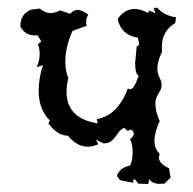

<svg xmlns="http://www.w3.org/2000/svg" viewBox="-20 -460 484 482"><path d="M370.1 -426.3 365.7 -440.4H375Q391.6 -420.9 421.9 -416.5L419.9 -401.9Q386.2 -382.8 386.2 -340.8L386.7 -329.6Q375 -306.2 375 -287.6Q375 -275.4 380.4 -265.4Q385.7 -255.4 385.7 -246.1Q385.7 -239.7 383.3 -234.9Q380.9 -230 377.9 -225.1Q375 -220.2 372.6 -214.4Q370.1 -208.5 370.1 -200.7Q370.1 -179.2 380.9 -156.2Q367.7 -127 367.7 -106.4Q367.7 -85.9 380.9 -74.2L378.9 -64.9Q378.9 -49.3 404.3 -37.6L408.2 -14.2L392.6 1L381.3 1.5Q362.3 1.5 354.5 -10.3L352.1 2L326.7 1Q319.8 -10.3 316.4 -10.3Q314.5 -10.3 314.5 -3.4V-1L281.2 -7.8L273.4 -18.6Q281.2 -39.6 306.6 -44.4Q313 -57.6 313 -78.1Q313 -98.1 306.6 -110.8Q315.9 -118.2 315.9 -124.5Q315.9 -130.4 308.6 -134.8L301.8 -131.8Q296.4 -131.8 293 -139.2Q284.7 -136.7 279.8 -130.4Q274.9 -124 270 -117.2Q265.1 -110.4 258.5 -105.2Q252 -100.1 239.7 -100.1L220.7 -109.4L226.6 -98.1Q214.4 -91.8 200.2 -91.8Q172.9 -91.8 150.4 -119.6H148.4Q124.5 -119.6 101.6 -149.9L105 -157.7Q77.1 -185.5 77.1 -231.9Q77.1 -264.2 87.9 -296.4L71.8 -291.5Q79.6 -306.6 79.6 -325.7Q79.6 -337.4 75.2 -348.6L83.5 -356.4L74.2 -371.6L66.9 -371.1Q43.5 -371.1 31.2 -393.1V-396Q31.2 -424.8 58.6 -436L80.1 -438.5Q92.8 -427.2 107.4 -427.2Q118.2 -427.2 130.9 -434.1L156.2 -425.3Q164.6 -435.1 174.8 -435.1Q186 -435.1 201.7 -423.3Q196.3 -415 196.3 -404.3L197.3 -395L162.1 -382.3Q144 -342.8 144 -304.7Q144 -282.2 151.4 -264.2Q147 -245.6 147 -230Q147 -162.6 225.1 -150.4L223.1 -161.1Q275.4 -169.9 300.8 -237.8L306.2 -235.8Q316.9 -235.8 328.1 -270.5Q319.3 -273.4 319.3 -302.2L323.2 -343.8Q329.1 -343.8 329.1 -351.1L326.2 -365.2Q283.2 -372.6 275.4 -412.6Q293 -437.5 317.9 -437.5Q333 -437.5 351.6 -427.7L356 -433.6Z"/></svg>

Font: Truetypewriter PolyglOTT
Style: Regular
Weight: 400
Designer: Sergey Beatoff a.k.a. Sam_T
Version: Version 3.76